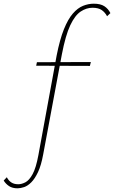

<svg xmlns="http://www.w3.org/2000/svg" viewBox="-143 -731 618 1040"><path d="M-48 289Q-76 289 -94 277Q-112 265 -123 247L-106 229Q-97 247 -82 257Q-67 267 -44 267Q-26 267 -5.5 256.5Q15 246 33.5 212.5Q52 179 65 109L164 -431Q181 -517 203 -572Q225 -627 251.5 -657.5Q278 -688 307 -699.5Q336 -711 365 -711Q401 -711 422 -697.5Q443 -684 455 -660L437 -643Q426 -664 408 -676.5Q390 -689 358 -689Q325 -689 294 -668.5Q263 -648 237.5 -594Q212 -540 192 -436L91 105Q80 165 63 201Q46 237 26.5 256.5Q7 276 -12.5 282.5Q-32 289 -48 289ZM53 -375 57 -394 349 -395 344 -374Z"/></svg>

Font: Ysabeau Infant Thin
Style: Italic
Weight: 250
Italic angle: -12°
Designer: Christian Thalmann (Catharsis Fonts)
Version: Version 2.001;gftools[0.9.30]; featfreeze: ss01,ss02,lnum